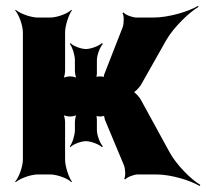

<svg xmlns="http://www.w3.org/2000/svg" viewBox="-20 -587 694 646"><path d="M497 -528H439C426 -528 401 -537 396 -545L392 -543C398 -535 397 -508 393 -496L332 -340C330 -336 328 -326 330 -324L333 -326C331 -329 321 -330 317 -330C312 -330 302 -329 299 -326L302 -323C305 -326 306 -336 306 -341V-385C306 -402 317 -430 326 -439L323 -442C314 -433 286 -422 269 -422C252 -422 225 -433 217 -442L215 -439C223 -430 232 -402 232 -385V-349C232 -340 235 -324 240 -319L243 -322C238 -327 224 -330 216 -330C208 -330 193 -327 188 -322L191 -319C196 -324 199 -340 199 -349V-478C199 -502 212 -539 222 -552L220 -554C209 -542 173 -528 149 -528H107C83 -528 46 -542 33 -554L31 -552C43 -539 57 -502 57 -478V-50C57 -26 43 11 31 24L33 26C46 14 83 0 107 0H149C173 0 209 14 220 26L222 24C212 11 199 -26 199 -50V-176C199 -185 196 -201 191 -206L188 -203C193 -198 208 -195 216 -195C224 -195 238 -198 243 -203L240 -206C235 -201 232 -185 232 -176V-149C232 -132 223 -104 215 -95L217 -92C225 -101 252 -112 269 -112C286 -112 314 -101 323 -92L326 -95C317 -104 306 -132 306 -149V-184C306 -189 305 -199 302 -202L299 -199C302 -196 312 -195 318 -195C322 -195 332 -197 334 -199L331 -201C329 -199 332 -188 333 -184L397 -31C402 -19 403 7 398 14L401 17C407 9 431 0 443 0H507C555 0 621 20 652 39L654 35C623 17 574 -32 551 -74L453 -253C449 -260 433 -279 426 -279V-275C433 -275 449 -293 454 -301L540 -453C565 -496 616 -545 648 -564L646 -567C614 -548 547 -528 497 -528Z"/></svg>

Font: Asimov
Style: EdgeNar
Weight: 500
Designer: Google
Version: Version 2.000980: 2014